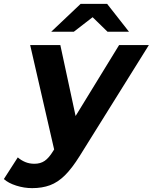

<svg xmlns="http://www.w3.org/2000/svg" viewBox="-110 -771 790 993"><path d="M56 202Q15 202 -26 189Q-67 176 -90 155L-18 43Q-1 58 20.5 67Q42 76 68 76Q99 76 121 61Q143 46 165 10L170 2L46 -538H202L281 -171L506 -538H660L302 36Q262 100 225.5 136Q189 172 148.5 187Q108 202 56 202ZM155 -607 307 -751H444L557 -607H446L369 -682L272 -607Z"/></svg>

Font: Montserrat
Style: Bold Italic
Weight: 700
Italic angle: -11.3°
Designer: Julieta Ulanovsky
Foundry: Julieta Ulanovsky
Version: Version 9.000; ttfautohint (v1.8.4.7-5d5b)